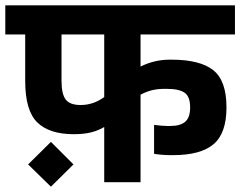

<svg xmlns="http://www.w3.org/2000/svg" viewBox="-30 -687 906 724"><path d="M0 0ZM500 -557V-436Q552 -462 610 -462H617Q724 -462 774 -422.5Q824 -383 824 -282Q824 -184 775 -143Q726 -102 623 -102H611Q596 -102 579 -103.5Q562 -105 551 -107V-216Q583 -212 601 -212H613Q650 -212 668.5 -228Q687 -244 687 -282Q687 -323 666 -337.5Q645 -352 598 -352H592Q565 -352 544 -347Q523 -342 500 -330V0H363V-208Q339 -194 312 -187.5Q285 -181 248 -181Q156 -181 110.5 -225.5Q65 -270 65 -382V-557H-10V-667H856V-557ZM363 -321V-557H202V-382Q202 -332 218 -311.5Q234 -291 274 -291Q322 -291 363 -321ZM76 -67 162 -152 247 -67 162 17Z"/></svg>

Font: Biryani ExtraBold
Style: Regular
Weight: 800
Designer: Dan Reynolds and Mathieu Reguer
Foundry: Dan Reynolds and Mathieu Reguer
Version: Version 1.004; ttfautohint (v1.1) -l 5 -r 5 -G 72 -x 0 -D la